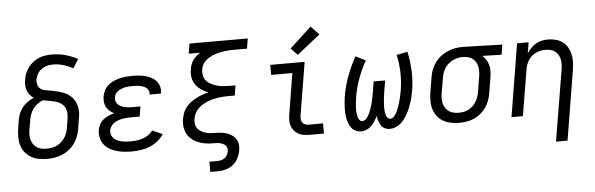

<svg xmlns="http://www.w3.org/2000/svg" viewBox="-57 -984 4313 1392"><g transform="rotate(-5 2100.0 -288.0)"><path d="M254 8Q223 8 192.5 2.5Q162 -3 136.5 -18Q111 -33 92.5 -56Q74 -79 65.5 -107.5Q57 -136 57 -167.5Q57 -199 62 -230L72 -292Q76 -316 85.5 -339Q95 -362 111 -382Q127 -402 148.5 -417Q170 -432 194 -442Q178 -452 166 -466.5Q154 -481 147.5 -499.5Q141 -518 140 -538Q139 -558 143 -578Q146 -602 155.5 -624.5Q165 -647 180 -667Q195 -687 215 -702.5Q235 -718 257.5 -727Q280 -736 303.5 -739.5Q327 -743 351 -743Q402 -743 449 -730Q496 -717 539 -694L499 -630Q467 -647 430.5 -658.5Q394 -670 355 -670Q341 -670 326.5 -668Q312 -666 298 -660.5Q284 -655 271.5 -646.5Q259 -638 249.5 -626.5Q240 -615 234 -601Q228 -587 225 -573Q222 -555 226.5 -537Q231 -519 243.5 -507Q256 -495 274 -491Q292 -487 310 -484.5Q328 -482 345.5 -478Q363 -474 380 -469.5Q397 -465 413.5 -458.5Q430 -452 444.5 -442.5Q459 -433 471 -420.5Q483 -408 491.5 -393Q500 -378 505 -361Q510 -344 511.5 -326Q513 -308 511 -289.5Q509 -271 505 -252L495 -190Q491 -163 481 -136Q471 -109 454 -85Q437 -61 413.5 -42.5Q390 -24 363.5 -12.5Q337 -1 309 3.5Q281 8 254 8ZM254 -66Q273 -66 291.5 -69Q310 -72 327.5 -80Q345 -88 360.5 -101.5Q376 -115 387 -131Q398 -147 404.5 -165.5Q411 -184 414 -202L424 -264Q428 -287 427 -310Q426 -333 415.5 -352Q405 -371 386.5 -383Q368 -395 347 -400.5Q326 -406 303.5 -410Q281 -414 259 -418Q238 -411 218.5 -396.5Q199 -382 185.5 -363Q172 -344 164.5 -323Q157 -302 154 -280L143 -218Q140 -199 139.5 -179.5Q139 -160 143.5 -142Q148 -124 158 -109Q168 -94 183 -84Q198 -74 216.5 -70Q235 -66 254 -66Z M869 8Q840 8 811.5 5Q783 2 756.5 -6Q730 -14 707 -27.5Q684 -41 667.5 -62.5Q651 -84 645 -111.5Q639 -139 643 -167Q647 -188 657 -208Q667 -228 685 -242Q703 -256 723.5 -265Q744 -274 765 -279Q747 -288 732.5 -300.5Q718 -313 709 -330Q700 -347 698 -367Q696 -387 699 -408Q703 -430 714 -451.5Q725 -473 743.5 -488.5Q762 -504 784 -513.5Q806 -523 828.5 -528.5Q851 -534 873.5 -536Q896 -538 918 -538Q942 -538 966 -536Q990 -534 1012.5 -528Q1035 -522 1055.5 -511.5Q1076 -501 1091 -485Q1106 -469 1113 -446Q1120 -423 1116 -400Q1116 -398 1115.5 -396Q1115 -394 1115 -392H1032Q1032 -393 1032 -394Q1032 -395 1033 -396Q1035 -408 1029.5 -420Q1024 -432 1015 -440Q1006 -448 994 -452.5Q982 -457 970 -460Q958 -463 944.5 -463.5Q931 -464 918 -464Q905 -464 891.5 -463.5Q878 -463 864.5 -460.5Q851 -458 837.5 -453Q824 -448 811.5 -440.5Q799 -433 791 -421Q783 -409 781 -395Q778 -381 781.5 -367.5Q785 -354 794 -344Q803 -334 815 -328Q827 -322 840 -318.5Q853 -315 867 -313.5Q881 -312 895 -312H959L947 -239H883Q868 -239 852 -238Q836 -237 821 -234Q806 -231 790 -225.5Q774 -220 760.5 -211Q747 -202 737.5 -187.5Q728 -173 725 -158Q723 -141 728 -125.5Q733 -110 744.5 -99Q756 -88 771 -81.5Q786 -75 802 -71.5Q818 -68 835 -67Q852 -66 869 -66Q890 -66 911.5 -68.5Q933 -71 954.5 -78Q976 -85 995.5 -98.5Q1015 -112 1028 -131L1102 -98Q1084 -69 1056 -47.5Q1028 -26 996.5 -13.5Q965 -1 932.5 3.5Q900 8 869 8Z M1422 205V131H1481Q1495 131 1508.5 127.5Q1522 124 1534 115Q1546 106 1552.5 93Q1559 80 1561 66Q1564 51 1558 37Q1552 23 1539.5 15.5Q1527 8 1512.5 4.5Q1498 1 1483 0.5Q1468 0 1452.5 0Q1437 0 1422 -1.5Q1407 -3 1392.5 -6Q1378 -9 1364 -14Q1350 -19 1337 -25.5Q1324 -32 1313 -40.5Q1302 -49 1292 -59Q1282 -69 1275 -81.5Q1268 -94 1263.5 -108Q1259 -122 1257 -136.5Q1255 -151 1255.5 -166.5Q1256 -182 1259 -197Q1263 -219 1271.5 -241Q1280 -263 1295.5 -281.5Q1311 -300 1330.5 -314Q1350 -328 1371 -339Q1392 -350 1414.5 -357.5Q1437 -365 1459 -370Q1441 -377 1424 -386.5Q1407 -396 1392.5 -408.5Q1378 -421 1367 -436.5Q1356 -452 1350 -470.5Q1344 -489 1343.5 -509.5Q1343 -530 1347 -550Q1349 -567 1355 -583Q1361 -599 1371 -613.5Q1381 -628 1394.5 -640Q1408 -652 1423 -662H1341L1353 -735H1777L1765 -662H1668Q1651 -662 1633.5 -661Q1616 -660 1598 -657.5Q1580 -655 1562 -651Q1544 -647 1527 -640.5Q1510 -634 1493 -625Q1476 -616 1462 -603Q1448 -590 1439.5 -573.5Q1431 -557 1428 -539Q1425 -516 1430 -493.5Q1435 -471 1449.5 -455.5Q1464 -440 1484 -430Q1504 -420 1525.5 -414Q1547 -408 1570 -406Q1593 -404 1617 -404H1659L1647 -331H1604Q1585 -331 1565 -330Q1545 -329 1525.5 -326Q1506 -323 1486 -318Q1466 -313 1447 -305Q1428 -297 1409.5 -286Q1391 -275 1376.5 -259.5Q1362 -244 1353 -225Q1344 -206 1341 -187Q1338 -167 1341.5 -147.5Q1345 -128 1357.5 -114Q1370 -100 1387 -91.5Q1404 -83 1423 -78.5Q1442 -74 1462 -74Q1482 -74 1502 -73Q1522 -72 1541.5 -68.5Q1561 -65 1578.5 -57.5Q1596 -50 1611 -38Q1626 -26 1635 -10Q1644 6 1646 26Q1648 46 1645 66Q1640 94 1627 121.5Q1614 149 1590.5 168.5Q1567 188 1538 196.5Q1509 205 1481 205Z M2163 0Q2141 0 2120 -3.5Q2099 -7 2081.5 -16.5Q2064 -26 2051 -41.5Q2038 -57 2031.5 -76.5Q2025 -96 2025 -117.5Q2025 -139 2029 -161L2077 -457H1923V-530H2173L2110 -149Q2108 -135 2108.5 -120.5Q2109 -106 2116 -95Q2123 -84 2136 -79Q2149 -74 2163 -74H2267V0ZM2128 -585 2080 -635 2238 -781 2297 -719Z M2538 8Q2518 8 2500 0Q2482 -8 2470 -22.5Q2458 -37 2450.5 -55.5Q2443 -74 2439 -93Q2435 -112 2434 -132Q2433 -152 2433.5 -172.5Q2434 -193 2436 -213.5Q2438 -234 2441 -254Q2447 -291 2457 -328Q2467 -365 2480 -400.5Q2493 -436 2509 -470.5Q2525 -505 2543 -538L2616 -502Q2599 -472 2584.5 -440.5Q2570 -409 2558 -376.5Q2546 -344 2537 -310.5Q2528 -277 2523 -243Q2521 -231 2519.5 -218.5Q2518 -206 2516.5 -193.5Q2515 -181 2514.5 -168.5Q2514 -156 2514.5 -143.5Q2515 -131 2516.5 -119Q2518 -107 2521.5 -95.5Q2525 -84 2533 -75Q2541 -66 2553 -66Q2565 -66 2574.5 -73.5Q2584 -81 2590.5 -91Q2597 -101 2602.5 -111.5Q2608 -122 2612 -133Q2616 -144 2620 -154.5Q2624 -165 2627 -176Q2630 -187 2632.5 -198Q2635 -209 2637.5 -220.5Q2640 -232 2642 -243Q2644 -254 2646 -265L2659 -345H2743L2729 -265Q2728 -254 2726 -243Q2724 -232 2723 -221Q2722 -210 2721 -198.5Q2720 -187 2719.5 -176Q2719 -165 2718.5 -154Q2718 -143 2719 -132.5Q2720 -122 2721.5 -111.5Q2723 -101 2726.5 -91Q2730 -81 2737.5 -73Q2745 -65 2756 -65Q2768 -65 2777.5 -73.5Q2787 -82 2793.5 -91.5Q2800 -101 2805 -111.5Q2810 -122 2814.5 -133Q2819 -144 2822.5 -154.5Q2826 -165 2829 -176Q2832 -187 2835 -198Q2838 -209 2840.5 -220Q2843 -231 2845 -242Q2847 -253 2849 -264Q2860 -330 2858 -394.5Q2856 -459 2842 -522L2922 -538Q2937 -468 2940 -397.5Q2943 -327 2931 -254Q2927 -234 2922.5 -213Q2918 -192 2911.5 -172Q2905 -152 2897 -132Q2889 -112 2878.5 -92.5Q2868 -73 2855 -55Q2842 -37 2825 -22.5Q2808 -8 2787.5 0Q2767 8 2746 8Q2726 8 2709.5 -0.5Q2693 -9 2683 -24Q2673 -39 2667.5 -57Q2662 -75 2659 -94Q2650 -75 2638.5 -57Q2627 -39 2612 -24Q2597 -9 2577.5 -0.5Q2558 8 2538 8Z M3252 8Q3221 8 3191 2Q3161 -4 3135.5 -18.5Q3110 -33 3092 -56.5Q3074 -80 3065.5 -108Q3057 -136 3057 -167.5Q3057 -199 3062 -230L3080 -340Q3084 -367 3094 -393Q3104 -419 3120.5 -442.5Q3137 -466 3160 -484.5Q3183 -503 3209 -514.5Q3235 -526 3262 -532Q3289 -538 3316 -538Q3320 -538 3324.5 -538Q3329 -538 3333 -538L3612 -530L3600 -457L3460 -461Q3476 -447 3487.5 -428.5Q3499 -410 3504.5 -389.5Q3510 -369 3509.5 -346Q3509 -323 3505 -300L3487 -190Q3483 -163 3473.5 -136.5Q3464 -110 3448 -86Q3432 -62 3409 -43Q3386 -24 3360 -12.5Q3334 -1 3306.5 3.5Q3279 8 3252 8ZM3253 -65Q3271 -65 3289.5 -68.5Q3308 -72 3325 -80.5Q3342 -89 3356.5 -102.5Q3371 -116 3381 -132.5Q3391 -149 3397 -166.5Q3403 -184 3406 -202L3424 -312Q3427 -330 3427.5 -348Q3428 -366 3425 -383Q3422 -400 3414 -415Q3406 -430 3394 -441Q3382 -452 3365.5 -457.5Q3349 -463 3331 -464L3321 -465Q3318 -465 3315.5 -465Q3313 -465 3311 -465Q3293 -465 3275.5 -460Q3258 -455 3241 -446.5Q3224 -438 3210 -425Q3196 -412 3186 -396Q3176 -380 3170.5 -362.5Q3165 -345 3162 -328L3143 -218Q3140 -199 3139.5 -179.5Q3139 -160 3143.5 -142.5Q3148 -125 3158 -109.5Q3168 -94 3182.5 -84Q3197 -74 3215.5 -69.5Q3234 -65 3253 -65Z M3938 205 4024 -312Q4027 -331 4027.5 -350Q4028 -369 4024.5 -386.5Q4021 -404 4012 -419.5Q4003 -435 3989 -445.5Q3975 -456 3957 -460.5Q3939 -465 3920 -465Q3903 -465 3885.5 -461.5Q3868 -458 3851.5 -450.5Q3835 -443 3820.5 -431Q3806 -419 3796 -403.5Q3786 -388 3780 -371Q3774 -354 3771 -337L3715 0H3632L3719 -530H3803L3790 -450Q3802 -470 3819 -487.5Q3836 -505 3856.5 -517Q3877 -529 3900 -533.5Q3923 -538 3945 -538Q3974 -538 4001.5 -530.5Q4029 -523 4051 -506.5Q4073 -490 4086.5 -466Q4100 -442 4106 -415Q4112 -388 4111 -358.5Q4110 -329 4105 -300L4022 205Z"/></g></svg>

Font: Iosevka Curly Extended
Style: Italic
Weight: 400
Width: 7
Italic angle: -9°
Monospace: yes
Designer: Belleve Invis
Foundry: Belleve Invis
Version: Version 11.1.0; ttfautohint (v1.8.3)